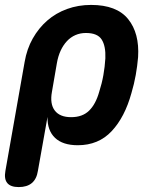

<svg xmlns="http://www.w3.org/2000/svg" viewBox="-48 -580 668 780"><path d="M28 180Q-5 180 -18.5 163.5Q-32 147 -26 114L52 -328Q61 -381 85 -423.5Q109 -466 144 -496.5Q179 -527 224.5 -543.5Q270 -560 322 -560Q426 -560 472.5 -502.5Q519 -445 513 -348Q510 -312 503.5 -275.5Q497 -239 486 -202Q459 -104 405.5 -47Q352 10 268 10Q207 10 175.5 -20Q144 -50 145 -105L106 114Q101 147 81.5 163.5Q62 180 28 180ZM241 -104Q287 -104 314 -130.5Q341 -157 355 -207Q366 -241 372 -275Q378 -309 380 -343Q382 -393 365 -419.5Q348 -446 301 -446Q278 -446 258.5 -437.5Q239 -429 224 -413Q209 -397 198.5 -374.5Q188 -352 183 -323L163 -207Q154 -158 174.5 -131Q195 -104 241 -104Z"/></svg>

Font: Maple Mono
Style: Bold Italic
Weight: 700
Italic angle: -10°
Monospace: yes
Designer: subframe7536
Version: Version 7.000